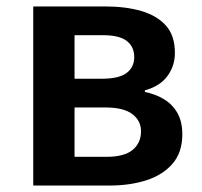

<svg xmlns="http://www.w3.org/2000/svg" viewBox="-20 -575 626 595"><path d="M83 0V-555H307Q369 -555 417.5 -541Q466 -527 494 -496Q522 -465 522 -411Q522 -371 499 -339.5Q476 -308 429 -295V-290Q463 -283 489 -267Q515 -251 530 -224.5Q545 -198 545 -159Q545 -103 515 -68Q485 -33 434 -16.5Q383 0 319 0ZM211 -331H295Q349 -331 372.5 -349Q396 -367 396 -398Q396 -430 373 -448Q350 -466 298 -466H211ZM211 -89H310Q365 -89 391 -110.5Q417 -132 417 -168Q417 -201 390 -221.5Q363 -242 306 -242H211Z"/></svg>

Font: Noto Sans JP SemiBold
Style: Regular
Weight: 600
Designer: Ryoko NISHIZUKA  (kana, bopomofo & ideographs); Paul D. Hunt (Latin, Greek & Cyrillic); Sandoll Communications , Soo-you
Foundry: Adobe
Version: Version 2.004-H2;hotconv 1.0.118;makeotfexe 2.5.65603